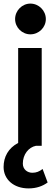

<svg xmlns="http://www.w3.org/2000/svg" viewBox="-52 -811 300 1068"><path d="M117 -620C164 -620 203 -658 203 -705C203 -752 164 -791 117 -791C71 -791 32 -752 32 -705C32 -658 71 -620 117 -620ZM-32 118C-32 186 23 237 107 237C151 237 186 224 213 204L185 129C167 143 150 150 128 150C101 150 75 132 75 99C75 48 107 8 148 0H180V-544H49V-16C-6 13 -32 62 -32 118Z"/></svg>

Font: Mluvka
Style: Bold
Weight: 700
Designer: Modified by Jiří Krblich, Original typeface by Gumpita Rahayu
Foundry: Gumpita Rahayu & Jiří Krblich
Version: Version 2.000;Glyphs 3.1.1 (3134)